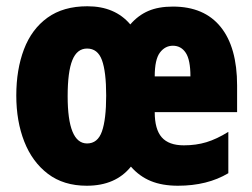

<svg xmlns="http://www.w3.org/2000/svg" viewBox="-20 -583 805 613"><path d="M532 -562Q632 -562 684.5 -497Q737 -432 737 -310V-225H474Q474 -170 496.5 -144.5Q519 -119 567 -119Q606 -119 639 -129Q672 -139 709 -162V-30Q642 10 548 10Q498 10 461.5 -5Q425 -20 398 -51Q349 10 257 10Q183 10 133 -28Q83 -66 57.5 -131Q32 -196 32 -278Q32 -361 56.5 -425.5Q81 -490 131.5 -526.5Q182 -563 259 -563Q347 -563 396 -505Q421 -534 453.5 -548Q486 -562 532 -562ZM532 -437Q507 -437 490.5 -415Q474 -393 474 -339H588Q588 -392 573 -414.5Q558 -437 532 -437ZM258 -428Q226 -428 211 -391Q196 -354 196 -276Q196 -125 258 -125Q292 -125 305.5 -163.5Q319 -202 319 -278Q319 -354 305.5 -391Q292 -428 258 -428Z"/></svg>

Font: Noto Sans Kannada ExtraCondensed Black
Style: Regular
Weight: 900
Width: 2
Designer: Jelle Bosma - Monotype Design Team
Foundry: Monotype Imaging Inc.
Version: Version 2.005; ttfautohint (v1.8.4.7-5d5b)